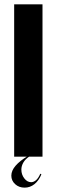

<svg xmlns="http://www.w3.org/2000/svg" viewBox="-20 -719 260 881"><path d="M175 -699V0H45V-699ZM170 81Q158 110 138 126Q118 142 93 142Q67 142 49.5 126Q32 110 32 87Q32 64 51.5 41.5Q71 19 106 -2H116Q96 11 87 27Q78 43 78 59Q78 82 91.5 99.5Q105 117 123 117Q134 117 145 108Q156 99 165 78Z"/></svg>

Font: Moniqa Black Display
Style: Regular
Weight: 900
Designer: Rajesh Rajput
Foundry: Rajesh Rajput
Version: Version 1.000